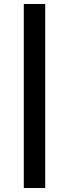

<svg xmlns="http://www.w3.org/2000/svg" viewBox="-20 -832 348 968"><path d="M208 -812V116H100V-812Z"/></svg>

Font: Amiko SemiBold
Style: Regular
Weight: 600
Designer: Pablo Impallari, Rodrigo Fuenzalida, Andres Torresi
Foundry: Impallari Type
Version: Version 1.001; ttfautohint (v1.3)